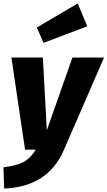

<svg xmlns="http://www.w3.org/2000/svg" viewBox="-39 -866 622 1111"><path d="M331 1Q239 215 -15 225L-19 102Q58 93 98 71Q138 49 168 0H106L27 -533H209L232 -112L380 -533H563ZM466 -714 213 -618 174 -707 411 -846Z"/></svg>

Font: Trujillo ExtraBold
Style: Italic
Weight: 800
Italic angle: -8°
Designer: Fira Sans original fonts by bBox Type GmbH, Carrois Corporate GbR, & Edenspiekermann AG / Changes by Cristiano Sobral
Foundry: Fira Sans original fonts by bBox Type GmbH, Carrois Corporate GbR, & Edenspiekermann AG / Changes by Cristiano Sobral
Version: Version 4.301;July 28, 2020;FontCreator 13.0.0.2655 64-bit